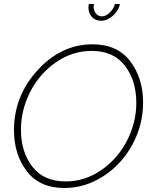

<svg xmlns="http://www.w3.org/2000/svg" viewBox="-20 -937 765 962"><path d="M556 -917H581Q574 -883 545.5 -858Q517 -833 486 -833Q458 -833 440.5 -852Q423 -871 423 -900Q423 -905 425 -917H451Q449 -909 449 -905Q449 -884 460.5 -869.5Q472 -855 490 -855Q510 -855 529.5 -873.5Q549 -892 556 -917ZM50 -285Q50 -456 168.5 -585.5Q287 -715 444 -715Q568 -715 632.5 -630Q697 -545 697 -423Q697 -311 643 -212Q589 -113 497.5 -54Q406 5 303 5Q179 5 114.5 -79Q50 -163 50 -285ZM663 -422Q663 -533 606 -607.5Q549 -682 439 -682Q343 -682 260.5 -625Q178 -568 131.5 -477Q85 -386 85 -287Q85 -176 142 -102Q199 -28 309 -28Q406 -28 488.5 -85.5Q571 -143 617 -233.5Q663 -324 663 -422Z"/></svg>

Font: Raleway-v4020 ExtraLight
Style: Italic
Weight: 275
Italic angle: -12°
Designer: Matt McInerney, Pablo Impallari, Rodrigo Fuenzalida
Foundry: Matt McInerney, Pablo Impallari, Rodrigo Fuenzalida
Version: Version 4.020;PS 004.020;hotconv 1.0.88;makeotf.lib2.5.64775